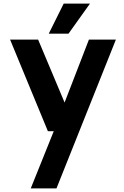

<svg xmlns="http://www.w3.org/2000/svg" viewBox="-20 -770 689 1067"><path d="M360.8 -583H251L334 -750H480ZM624 -549.8 293.9 276.9H150.9L278.8 -41H246.1L36.1 -549.8H191.9L338.9 -200.2L474.1 -549.8Z"/></svg>

Font: Oakes Grotesk
Style: Bold
Weight: 700
Designer: Samuel Oakes
Foundry: Samuel Oakes
Version: Version 1.0 | wf-rip DC20170320